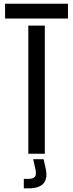

<svg xmlns="http://www.w3.org/2000/svg" viewBox="-20 -820 390 1024"><path d="M7 -721V-800H342.5V-721ZM131 0V-683.5H219V0ZM107 184.5V134H132Q157 134 166 122.8Q175 111.5 169.5 85L157 29H212.5L225 85Q243 184.5 132.5 184.5Z"/></svg>

Font: Big Shoulders Stencil Text Medium
Style: Regular
Weight: 500
Designer: Patric King
Foundry: XO Type Co
Version: Version 1.000